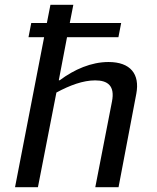

<svg xmlns="http://www.w3.org/2000/svg" viewBox="-20 -785 660 805"><path d="M477 0 551.5 -392C567 -474.5 527 -525 435 -525C362.5 -525 291.5 -494 230.5 -448.5H226.5L261 -629H476.5L488 -688.5H272.5L287.5 -765H191.5L176.5 -688.5H111L99.5 -629H165L43 0H139L216.5 -397C273 -427.5 328.5 -448 379 -448C431.5 -448 462.5 -425.5 449.5 -359.5L379.5 0Z"/></svg>

Font: Monaspace Argon
Style: Italic
Weight: 400
Italic angle: -11°
Designer: Riley Cran & the Lettermatic Team
Foundry: Lettermatic
Version: Version 1.101 (Monaspace Argon)